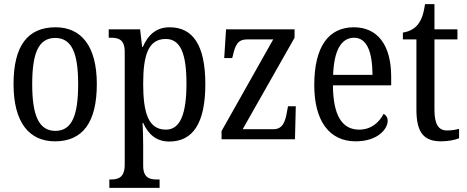

<svg xmlns="http://www.w3.org/2000/svg" viewBox="-20 -679 2277 936"><path d="M248 10C382 10 452 -81 452 -269C452 -456 375 -546 251 -546C115 -546 46 -456 46 -269C46 -81 123 10 248 10ZM250 -41C168 -41 137 -119 137 -269C137 -418 167 -494 249 -494C331 -494 361 -418 361 -269C361 -119 332 -41 250 -41Z M513 237H758V196H745C710 196 678 188 678 129V34C678 -6 677 -48 675 -80H678C702 -25 742 11 805 11C919 11 981 -76 981 -269C981 -461 919 -546 807 -546C740 -546 701 -507 676 -450H673L663 -536H510V-495H521C558 -495 588 -486 588 -427V124C588 187 556 196 520 196H513ZM789 -47C703 -47 678 -129 678 -271C678 -410 703 -489 788 -489C861 -489 889 -415 889 -272C889 -129 861 -47 789 -47Z M1060 0H1418L1422 -161H1384L1379 -134C1370 -81 1356 -49 1312 -49H1163L1416 -495V-536H1082L1073 -396H1112L1115 -407C1127 -459 1138 -487 1186 -487H1312L1060 -40Z M1714 10C1821 10 1870 -50 1870 -90C1870 -108 1860 -119 1850 -124C1829 -83 1790 -47 1731 -47C1649 -47 1604 -114 1603 -263H1887V-305C1887 -463 1818 -546 1705 -546C1582 -546 1512 -452 1512 -264C1512 -90 1585 10 1714 10ZM1796 -314H1604C1608 -430 1642 -495 1706 -495C1771 -495 1795 -422 1796 -314Z M2131 10C2168 10 2201 2 2218 -5V-51C2199 -46 2182 -43 2159 -43C2118 -43 2098 -73 2098 -143V-487H2210V-536H2098V-659H2052C2044 -605 2033 -579 2015 -557C1997 -536 1973 -525 1944 -520V-487H2010V-145C2010 -30 2048 10 2131 10Z"/></svg>

Font: Noto Serif Lao Condensed
Style: Regular
Weight: 400
Width: 3
Designer: Monotype Design Team
Foundry: Monotype Imaging Inc.
Version: Version 2.003